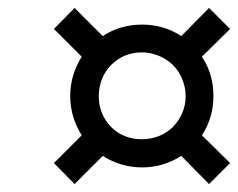

<svg xmlns="http://www.w3.org/2000/svg" viewBox="-20 -494 600 484"><path d="M518 -252Q518 -197 489 -153L560 -83L507 -30L437 -101Q391 -72 338 -72Q285 -72 239 -101L168 -30L116 -83L186 -153Q157 -199 157 -252Q157 -305 186 -351L116 -421L168 -474L239 -403Q283 -432 338 -432Q393 -432 437 -403L507 -474L560 -421L489 -351Q518 -308 518 -252ZM338 -143Q360 -143 380.5 -151Q401 -159 416 -174Q448 -208 448 -252Q448 -273 439.5 -294Q431 -315 416 -330Q401 -345 380 -353.5Q359 -362 338 -362Q292 -362 260 -330Q245 -315 237 -294.5Q229 -274 229 -252Q229 -206 260 -174Q291 -143 338 -143Z"/></svg>

Font: Cairo
Style: Italic
Weight: 400
Italic angle: -13°
Designer: Mohamed Gaber, Accademia di Belle Arti di Urbino and others
Foundry: Kief Type Foundry, Accademia di Belle Arti di Urbino and others
Version: Version 3.011